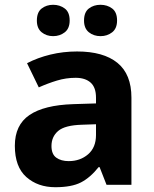

<svg xmlns="http://www.w3.org/2000/svg" viewBox="-20 -772 644 802"><path d="M302 -557Q412 -557 470.5 -509.5Q529 -462 529 -364V0H425L396 -74H392Q357 -30 318 -10Q279 10 211 10Q138 10 90 -32.5Q42 -75 42 -163Q42 -250 103 -291.5Q164 -333 286 -337L381 -340V-364Q381 -407 358.5 -427Q336 -447 296 -447Q256 -447 218 -435.5Q180 -424 142 -407L93 -508Q137 -531 190.5 -544Q244 -557 302 -557ZM323 -251Q251 -249 223 -225Q195 -201 195 -162Q195 -128 215 -113.5Q235 -99 267 -99Q315 -99 348 -127.5Q381 -156 381 -208V-253ZM134 -686Q134 -721 154 -736.5Q174 -752 201.9 -752Q229.8 -752 250.4 -736.6Q271 -721.2 271 -686.4Q271 -653 250.4 -637Q229.8 -621 201.9 -621Q174 -621 154 -637.2Q134 -653.5 134 -686ZM331 -686Q331 -721 351.1 -736.5Q371.3 -752 399.6 -752Q428 -752 448.5 -736.6Q469 -721.2 469 -686.4Q469 -653 448.4 -637Q427.9 -621 400 -621Q371.5 -621 351.2 -637.2Q331 -653.5 331 -686Z"/></svg>

Font: Noto Sans Bassa Vah
Style: Regular
Weight: 400
Designer: Monotype Design Team
Foundry: Monotype Imaging Inc.
Version: Version 2.002